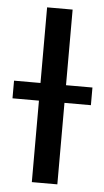

<svg xmlns="http://www.w3.org/2000/svg" viewBox="-92 -761 431 796"><g transform="rotate(5 124.0 -363.5)"><path d="M177.6 -727.3V0H71.4V-727.3ZM-38.7 -339.1V-412.6H287.6V-339.1Z"/></g></svg>

Font: Inter Zeller Medium
Style: Regular
Weight: 500
Designer: Rasmus Andersson; Joe Bland
Foundry: zeller
Version: Version 3.015;git-dec3a8cb1